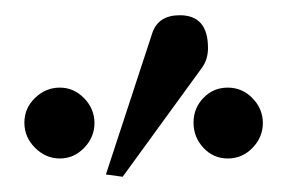

<svg xmlns="http://www.w3.org/2000/svg" viewBox="-20 -752 377 252"><path d="M279 -637Q298 -637 311.5 -623Q325 -609 325 -590.5Q325 -572 311.5 -558Q298 -544 279 -544Q260 -544 247 -558Q234 -572 234 -591Q234 -610 247 -623.5Q260 -637 279 -637ZM253 -689Q253 -674 245 -663L141 -520L119 -523L180 -709Q188 -732 216 -732Q253 -732 253 -689ZM58.5 -637Q77 -637 90.5 -623Q104 -609 104 -590.5Q104 -572 90.5 -558Q77 -544 58.5 -544Q40 -544 26 -558Q12 -572 12 -591Q12 -610 26 -623.5Q40 -637 58.5 -637Z"/></svg>

Font: GFS Didot
Style: Regular
Weight: 400
Designer: Takis Katsoulidis and George D. Matthiopoulos
Foundry: Takis Katsoulidis and George D. Matthiopoulos
Version: Version 1.0